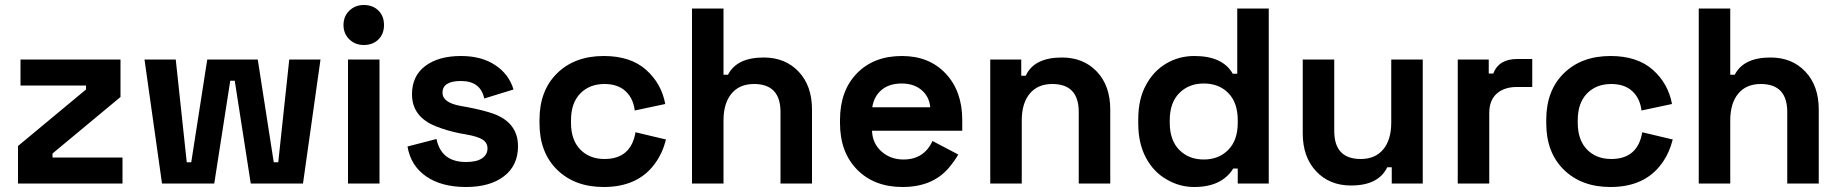

<svg xmlns="http://www.w3.org/2000/svg" viewBox="-20 -734 7361 768"><path d="M470 0H52V-150L324 -376V-392H62V-496H462V-346L190 -120V-104H470Z M837 0H628L558 -496H683L727 -85H745L809 -496H1011L1075 -85H1093L1137 -496H1262L1192 0H983L919 -411H901Z M1498 0H1372V-496H1498ZM1435 -554Q1401 -554 1377.5 -576.5Q1354 -599 1354 -634Q1354 -669 1377.5 -691.5Q1401 -714 1435 -714Q1471 -714 1493.5 -692Q1516 -670 1516 -634Q1516 -598 1493.5 -576Q1471 -554 1435 -554Z M1844 14Q1746 14 1684.5 -28.5Q1623 -71 1610 -148L1726 -178Q1745 -86 1844 -86Q1887 -86 1908.5 -101Q1930 -116 1930 -140Q1930 -163 1910.5 -175.5Q1891 -188 1846 -196L1818 -201Q1765 -212 1723 -229Q1628 -267 1628 -357Q1628 -430 1681 -470Q1734 -510 1824 -510Q1906 -510 1961 -473.5Q2016 -437 2034 -376L1917 -340Q1902 -410 1824 -410Q1750 -410 1750 -363Q1750 -323 1824 -310L1852 -305Q1914 -293 1954 -279Q2052 -243 2052 -149Q2052 -72 1996 -29Q1940 14 1844 14Z M2395 14Q2279 14 2208.5 -55Q2138 -124 2138 -241V-255Q2138 -372 2208.5 -441Q2279 -510 2395 -510Q2502 -510 2564 -455Q2626 -400 2641 -318L2519 -292Q2513 -341 2482 -369.5Q2451 -398 2398 -398Q2338 -398 2301 -360Q2264 -322 2264 -253V-243Q2264 -174 2301 -136Q2338 -98 2398 -98Q2504 -98 2522 -205L2644 -176Q2630 -121 2600 -80Q2532 14 2395 14Z M2874 0H2748V-700H2874V-435H2892Q2927 -504 3035 -504Q3121 -504 3174.5 -447.5Q3228 -391 3228 -296V0H3102V-286Q3102 -398 2996 -398Q2938 -398 2906 -359.5Q2874 -321 2874 -252Z M3590 14Q3477 14 3408.5 -55.5Q3340 -125 3340 -242V-254Q3340 -371 3407.5 -440.5Q3475 -510 3588 -510Q3697 -510 3763 -439.5Q3829 -369 3829 -254V-211H3468Q3470 -160 3506 -128Q3542 -96 3594 -96Q3676 -96 3710 -170L3813 -116Q3800 -92 3773 -60Q3708 14 3590 14ZM3469 -305H3701Q3697 -348 3666 -374Q3635 -400 3587 -400Q3537 -400 3506.5 -374.5Q3476 -349 3469 -305Z M4067 0H3941V-496H4065V-431H4083Q4116 -504 4228 -504Q4314 -504 4367.5 -447.5Q4421 -391 4421 -296V0H4295V-286Q4295 -398 4189 -398Q4131 -398 4099 -359.5Q4067 -321 4067 -252Z M4757 14Q4698 14 4647 -16Q4594 -46 4563.5 -103.5Q4533 -161 4533 -240V-256Q4533 -338 4564 -394Q4594 -450 4645 -480Q4696 -510 4757 -510Q4871 -510 4911 -439H4929V-700H5055V0H4931V-60H4913Q4867 14 4757 14ZM4931 -243V-253Q4931 -323 4893.5 -361.5Q4856 -400 4795 -400Q4735 -400 4697 -361.5Q4659 -323 4659 -253V-243Q4659 -173 4697 -134.5Q4735 -96 4795 -96Q4855 -96 4893 -134.5Q4931 -173 4931 -243Z M5384 8Q5298 8 5244.5 -49Q5191 -106 5191 -200V-496H5317V-210Q5317 -98 5423 -98Q5481 -98 5513 -136.5Q5545 -175 5545 -244V-496H5671V0H5547V-65H5529Q5494 8 5384 8Z M5937 0H5811V-496H5935V-440H5953Q5975 -498 6049 -498H6109V-386H6047Q5997 -386 5967 -359.5Q5937 -333 5937 -282Z M6422 14Q6306 14 6235.5 -55Q6165 -124 6165 -241V-255Q6165 -372 6235.5 -441Q6306 -510 6422 -510Q6529 -510 6591 -455Q6653 -400 6668 -318L6546 -292Q6540 -341 6509 -369.5Q6478 -398 6425 -398Q6365 -398 6328 -360Q6291 -322 6291 -253V-243Q6291 -174 6328 -136Q6365 -98 6425 -98Q6531 -98 6549 -205L6671 -176Q6657 -121 6627 -80Q6559 14 6422 14Z M6901 0H6775V-700H6901V-435H6919Q6954 -504 7062 -504Q7148 -504 7201.5 -447.5Q7255 -391 7255 -296V0H7129V-286Q7129 -398 7023 -398Q6965 -398 6933 -359.5Q6901 -321 6901 -252Z"/></svg>

Font: Rootstock Sans Headline
Style: Bold
Weight: 700
Designer: Florian Karsten
Foundry: Florian Karsten
Version: Version 2.000;FEAKit 1.0